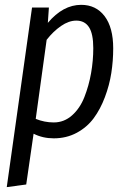

<svg xmlns="http://www.w3.org/2000/svg" viewBox="-20 -557 524 790"><path d="M7.8 212.9 111.8 -525.9H181.2L176.8 -462.9Q239.3 -537.1 314 -537.1Q375 -537.1 410.4 -490.5Q445.8 -443.8 445.8 -357.9Q445.8 -306.6 438 -256.6Q430.2 -206.5 411.6 -157.2Q393.1 -107.9 365.7 -70.8Q338.4 -33.7 295.9 -10.7Q253.4 12.2 201.2 12.2Q155.8 12.2 118.2 -6.8L87.9 202.1ZM201.2 -53.2Q243.7 -53.2 276.4 -82.3Q309.1 -111.3 327.4 -158Q345.7 -204.6 354.7 -255.9Q363.8 -307.1 363.8 -358.9Q363.8 -418 346.2 -445.1Q328.6 -472.2 293.9 -472.2Q263.2 -472.2 231 -450Q198.7 -427.7 171.9 -393.1L127 -67.9Q163.1 -53.2 201.2 -53.2Z"/></svg>

Font: Fira Sans Compressed Book
Style: Italic
Weight: 350
Width: 3
Italic angle: -8°
Designer: Carrois Corporate & Edenspiekermann AG
Foundry: Carrois Corporate GbR & Edenspiekermann AG
Version: Version 4.203;PS 004.203;hotconv 1.0.88;makeotf.lib2.5.64775